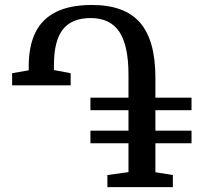

<svg xmlns="http://www.w3.org/2000/svg" viewBox="-20 -772 889 792"><path d="M423 0V-50L510 -62V-181H353V-233H510V-317.5H353V-369H510V-464Q510 -584 472.2 -640.8Q434.5 -697.5 354 -697.5Q276 -697.5 239.2 -650.5Q202.5 -603.5 202.5 -503.5V-483L271.5 -470V-420H30V-470L98.5 -482V-499Q98.5 -582.5 126.5 -638.8Q154.5 -695 212.2 -723.2Q270 -751.5 359.5 -751.5Q494 -751.5 557.5 -678.8Q621 -606 621 -452V-369H770V-317.5H621V-233H770V-181H621V-61.5L693 -50V0Z"/></svg>

Font: Merriweather 20pt
Style: Regular
Weight: 400
Version: Version 2.100